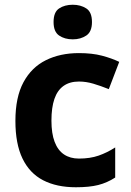

<svg xmlns="http://www.w3.org/2000/svg" viewBox="-20 -780 554 810"><path d="M300 10Q219 10 162 -19.5Q105 -49 75 -111Q45 -173 45 -270Q45 -370 79 -433Q113 -496 173.5 -526Q234 -556 313 -556Q369 -556 410.5 -545Q452 -534 483 -519L439 -404Q404 -418 373.5 -427Q343 -436 313 -436Q274 -436 248 -417.5Q222 -399 209.5 -362.5Q197 -326 197 -271Q197 -217 210.5 -181.5Q224 -146 250 -128.5Q276 -111 313 -111Q360 -111 396 -123.5Q432 -136 466 -158V-31Q432 -9 394.5 0.5Q357 10 300 10ZM287 -760Q320 -760 344 -744.5Q368 -729 368 -687Q368 -646 344 -630Q320 -614 287 -614Q253 -614 229.5 -630Q206 -646 206 -687Q206 -729 229.5 -744.5Q253 -760 287 -760Z"/></svg>

Font: Noto Sans Cham
Style: Bold
Weight: 700
Version: Version 2.002